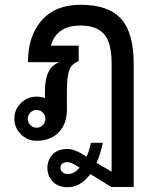

<svg xmlns="http://www.w3.org/2000/svg" viewBox="-20 -581 661 803"><path d="M539.1 201.2H445.8L357.9 147Q316.4 202.1 264.2 202.1Q223.6 202.1 200.9 178.7Q178.2 155.3 178.2 121.1Q178.2 88.9 199.7 65.4Q221.2 42 263.2 42Q293 42 341.8 74.2Q354 49.3 359.9 16.1H410.2Q400.4 63 383.8 100.1L446.8 137.2V-314.9Q446.8 -403.3 415 -438.7Q383.3 -474.1 316.9 -474.1Q216.3 -474.1 192.9 -390.1H309.1V-325.2Q277.8 -313.5 268.8 -285.4Q259.8 -257.3 259.8 -201.2V-123Q259.8 -62.5 225.3 -27.3Q190.9 7.8 132.8 7.8Q94.7 7.8 67.4 -19.5Q40 -46.9 40 -85Q40 -123 67.4 -149.9Q94.7 -176.8 132.8 -176.8Q152.8 -176.8 168 -170.9V-200.2Q168 -301.3 229 -320.8H97.2V-324.2Q97.2 -430.7 154.3 -495.8Q211.4 -561 316.9 -561Q433.1 -561 486.1 -502.7Q539.1 -444.3 539.1 -314.9ZM132.8 -46.9Q148.4 -46.9 159.2 -57.9Q169.9 -68.8 169.9 -85Q169.9 -99.6 158.9 -110.4Q147.9 -121.1 132.8 -121.1Q118.2 -121.1 107.2 -110.4Q96.2 -99.6 96.2 -85Q96.2 -68.8 106.9 -57.9Q117.7 -46.9 132.8 -46.9ZM313 120.1Q278.3 97.2 264.2 97.2Q232.9 97.2 232.9 121.1Q232.9 132.8 242.2 139.9Q251.5 147 264.2 147Q289.6 147 313 120.1Z"/></svg>

Font: IranNastaliq
Style: Regular
Weight: 400
Designer: Hossein Zahedi
Version: Version 1.5